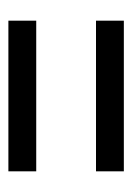

<svg xmlns="http://www.w3.org/2000/svg" viewBox="53 -586 322 469"><g transform="rotate(-90 214.5 -352.0)"><path d="M30 -425H398V-493H30ZM30 -211H398V-279H30Z"/></g></svg>

Font: Noto Sans Sinhala ExtraCondensed
Style: Regular
Weight: 400
Width: 2
Designer: Jelle Bosma - Monotype Design Team
Foundry: Monotype Imaging Inc.
Version: Version 2.006